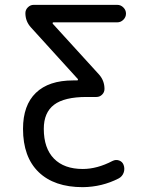

<svg xmlns="http://www.w3.org/2000/svg" viewBox="-20 -567 610 794"><path d="M298.8 -234.4Q301.8 -234.4 302.2 -236.3Q302.7 -238.3 301.8 -240.2L108.4 -453.1Q85 -478.5 85 -512.7Q85 -526.4 95.2 -536.6Q105.5 -546.9 119.1 -546.9H464.8Q479.5 -546.9 490.2 -536.1Q501 -525.4 501 -510.7Q501 -496.1 490.2 -485.4Q479.5 -474.6 464.8 -474.6H201.2Q198.2 -474.6 197.8 -472.7Q197.3 -470.7 198.2 -468.8L389.6 -258.8Q412.1 -233.4 412.1 -199.2Q412.1 -185.5 402.3 -175.8Q392.6 -166 378.9 -166H337.9Q246.1 -166 203.6 -133.8Q161.1 -101.6 161.1 -34.2Q161.1 45.9 203.1 88.9Q245.1 131.8 322.3 131.8Q381.8 131.8 445.3 98.6Q459 91.8 472.7 96.7Q486.3 101.6 491.2 115.2Q494.1 123 494.1 131.3Q494.1 139.6 491.2 147.5Q485.4 163.1 470.7 170.9Q402.3 206.1 322.3 207Q204.1 207 139.6 144.5Q75.2 82 75.2 -34.2Q75.2 -131.8 128.4 -183.1Q181.6 -234.4 282.2 -234.4Z"/></svg>

Font: Gen Jyuu Gothic P Regular
Style: Regular
Weight: 400
Designer: [Source Han Sans]
Ryoko NISHIZUKA  (kana & ideographs); Paul D. Hunt (Latin, Greek & Cyrillic); Wenlong ZHANG  (bopomofo
Version: Version 1.002.20150607